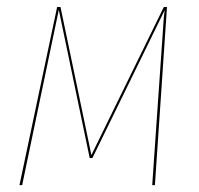

<svg xmlns="http://www.w3.org/2000/svg" viewBox="-20 -538 579 558"><path d="M465.3 -517.6 430.2 0H422.4L453.6 -451.2Q456.1 -494.1 458.5 -508.3L248.5 -78.6H240.7L150.9 -509.3Q150.4 -507.3 139.2 -453.6L44.4 0H36.6L146 -517.6H155.8L245.6 -87.4L456.1 -517.6Z"/></svg>

Font: Fira Sans Compressed Eight
Style: Italic
Weight: 100
Width: 3
Italic angle: -8°
Designer: Carrois Corporate & Edenspiekermann AG
Foundry: Carrois Corporate GbR & Edenspiekermann AG
Version: Version 4.203;PS 004.203;hotconv 1.0.88;makeotf.lib2.5.64775